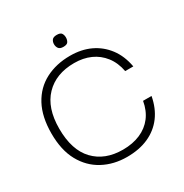

<svg xmlns="http://www.w3.org/2000/svg" viewBox="-164 -825 922 963"><g transform="rotate(-30 296.5 -343.5)"><path d="M298 10Q221 10 159.5 -23Q98 -56 62.5 -120.5Q27 -185 27 -281Q27 -378 62 -443Q97 -508 159.5 -540.5Q222 -573 302 -573Q368 -573 419 -549Q470 -525 504.5 -479.5Q539 -434 551 -368H504Q494 -421 465.5 -457.5Q437 -494 395.5 -512.5Q354 -531 302 -531Q196 -531 134.5 -467Q73 -403 73 -283Q73 -159 133.5 -95.5Q194 -32 298 -32Q355 -32 399 -51Q443 -70 470.5 -106Q498 -142 507 -194H556Q544 -129 510 -83.5Q476 -38 422.5 -14Q369 10 298 10ZM297 -628Q277 -628 269.5 -638.5Q262 -649 262 -663Q262 -677 269.5 -687Q277 -697 297 -697Q318 -697 324.5 -687Q331 -677 331 -663Q331 -649 324.5 -638.5Q318 -628 297 -628Z"/></g></svg>

Font: Darker Grotesque Light
Style: Regular
Weight: 400
Version: Version 1.000;gftools[0.9.28]